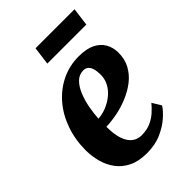

<svg xmlns="http://www.w3.org/2000/svg" viewBox="-223 -849 957 957"><g transform="rotate(-45 255.0 -370.5)"><path d="M455 -104Q442 -82.5 412.2 -55.8Q382.5 -29 337.8 -8.8Q293 11.5 234 11.5Q177 11.5 137.8 -7.5Q98.5 -26.5 74.2 -58.8Q50 -91 39 -131Q28 -171 27.5 -212.5Q27.5 -289.5 50.5 -354.8Q73.5 -420 115.2 -468.5Q157 -517 212.8 -544Q268.5 -571 334 -571Q387 -571 420.5 -554.8Q454 -538.5 470.2 -510.5Q486.5 -482.5 487.5 -448Q488.5 -400 468.8 -363.5Q449 -327 415.8 -301.2Q382.5 -275.5 342 -258.8Q301.5 -242 260.2 -234Q219 -226 183.5 -225Q183.5 -188.5 189.2 -160Q195 -131.5 207 -111.5Q219 -91.5 237 -81Q255 -70.5 278.5 -70.5Q315 -70.5 342.5 -82.8Q370 -95 390.8 -113.8Q411.5 -132.5 426.5 -151ZM301.5 -505.5Q271 -505.5 249.8 -484.2Q228.5 -463 214.5 -428.8Q200.5 -394.5 193.2 -355.5Q186 -316.5 184 -281.5Q203 -282.5 225.8 -289.2Q248.5 -296 270.2 -308.8Q292 -321.5 310 -340Q328 -358.5 338.2 -382.5Q348.5 -406.5 347 -436Q346 -470.5 334.5 -488Q323 -505.5 301.5 -505.5ZM210.5 -751.5H485.5L473 -656H198Z"/></g></svg>

Font: Merriweather ExtraBold
Style: Italic
Weight: 800
Italic angle: -7.8°
Version: Version 2.101